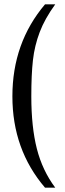

<svg xmlns="http://www.w3.org/2000/svg" viewBox="-20 -741 301 883"><path d="M37 -298Q37 -544 187 -721H234Q186 -655 162.5 -593Q139 -531 131.5 -464.5Q124 -398 124 -298Q124 -157 149.5 -57Q175 43 234 122H187Q37 -53 37 -298Z"/></svg>

Font: Trirong Medium
Style: Regular
Weight: 500
Designer: Katatrad Team
Foundry: CadsonDemak
Version: Version 1.001